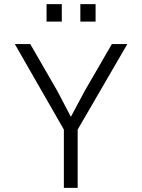

<svg xmlns="http://www.w3.org/2000/svg" viewBox="-20 -912 690 932"><path d="M290 0V-283L52 -698H127L258 -471L324 -345L392 -472L523 -698H598L357 -283V0ZM370 -807V-892H444V-807ZM206 -807V-892H280V-807Z"/></svg>

Font: Azeret Mono ExtraLight
Style: Regular
Weight: 250
Designer: Martin Vácha
Foundry: Displaay
Version: Version 1.002